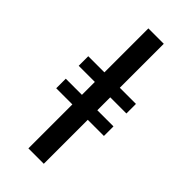

<svg xmlns="http://www.w3.org/2000/svg" viewBox="-297 -887 1093 1093"><g transform="rotate(45 250.0 -340.0)"><path d="M188 143V-211H58V-288H188V-392H58V-469H188V-823H312V-469H442V-392H312V-288H442V-211H312V143Z"/></g></svg>

Font: Iosevka Extrabold
Style: Regular
Weight: 800
Monospace: yes
Designer: Belleve Invis
Foundry: Belleve Invis
Version: Version 32.5.0; ttfautohint (v1.8.4)